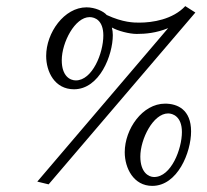

<svg xmlns="http://www.w3.org/2000/svg" viewBox="-20 -589 677 628"><path d="M436 -515C418 -515 383 -515 329 -540C319 -552 291 -565 263 -565C190 -565 131 -482 131 -406C131 -354 159 -297 222 -297C306 -297 349 -409 349 -474C349 -482 348 -491 346 -499C365 -488 403 -478 427 -478C456 -478 491 -481 530 -497L102 5L139 14L619 -548L586 -569C545 -525 478 -515 436 -515ZM388 -91C388 -39 417 19 478 19C561 19 605 -91 605 -159C605 -231 560 -250 520 -250C446 -250 388 -167 388 -91ZM439 -77C439 -134 481 -218 530 -218C544 -218 575 -209 575 -157C575 -102 540 -10 484 -10C466 -10 439 -25 439 -77ZM182 -392C182 -450 225 -533 273 -533C291 -533 318 -522 318 -473C318 -415 282 -326 228 -326C209 -326 182 -340 182 -392Z"/></svg>

Font: Libertinus Serif
Style: Italic
Weight: 400
Italic angle: -12°
Designer: Philipp H. Poll, Khaled Hosny
Foundry: Caleb Maclennan
Version: Version 7.050;RELEASE